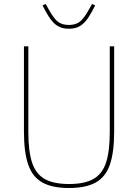

<svg xmlns="http://www.w3.org/2000/svg" viewBox="-20 -930 692 962"><path d="M100 -698H122V-268Q122 -173 140.5 -116Q159 -59 203.5 -33.5Q248 -8 326 -8Q404 -8 448.5 -33.5Q493 -59 511.5 -116Q530 -173 530 -268V-698H552V-270Q552 -167 530.5 -105Q509 -43 459.5 -15.5Q410 12 326 12Q242 12 192.5 -15.5Q143 -43 121.5 -105Q100 -167 100 -270ZM325 -786Q300 -786 281 -794Q262 -802 247.5 -817Q233 -832 220 -854Q207 -876 193 -903L209 -910L224 -883Q250 -836 271 -820.5Q292 -805 325 -805Q358 -805 379 -820.5Q400 -836 426 -883L441 -910L457 -903Q439 -867 421.5 -840.5Q404 -814 381.5 -800Q359 -786 325 -786Z"/></svg>

Font: IBM Plex Sans Thin
Style: Regular
Weight: 250
Designer: Mike Abbink, Paul van der Laan, Pieter van Rosmalen
Foundry: Bold Monday
Version: Version 3.201